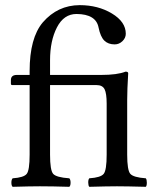

<svg xmlns="http://www.w3.org/2000/svg" viewBox="-20 -718 600 740"><path d="M470.2 -122.1Q470.2 -62 482.2 -48.1Q494.1 -34.2 542 -30.8Q545.9 -25.9 545.9 -13.9Q545.9 -2 542 2Q467.8 0 430.9 0Q394 0 324.2 2Q320.3 -2 320.1 -13.9Q319.8 -25.9 324.2 -30.8Q368.2 -33.7 379.6 -47.9Q391.1 -62 391.1 -122.1V-318.8Q391.1 -357.9 383.1 -374Q375 -390.1 352.1 -390.1H172.9V-122.1Q172.9 -62 184.8 -48.1Q196.8 -34.2 247.1 -30.8Q252 -25.9 252 -13.9Q252 -2 247.1 2Q181.2 0 133.8 0Q96.7 0 28.8 2Q23.9 -2 23.9 -13.9Q23.9 -25.9 28.8 -30.8Q71.8 -33.7 83 -47.9Q94.2 -62 94.2 -122.1V-390.1H26.9Q22 -390.1 22 -396V-409.2Q22 -429.2 44.9 -429.2H94.2V-443.8Q94.2 -571.8 145 -631.8Q202.1 -697.8 287.1 -698.2Q357.9 -698.2 411.4 -666Q464.8 -633.8 464.8 -587.9Q464.8 -571.8 451.9 -559.3Q439 -546.9 421.9 -546.9Q397 -546.9 382.1 -561.5Q367.2 -576.2 359.9 -611.8Q350.1 -663.6 274.9 -664.1Q226.1 -664.1 199.5 -612.5Q172.9 -561 172.9 -485.8V-429.2H370.1Q432.1 -429.2 463.9 -441.9Q473.6 -441.9 474.1 -436Q470.2 -372.1 470.2 -333Z"/></svg>

Font: Linux Libertine O
Style: Regular
Weight: 400
Designer: Philipp H. Poll
Foundry: Philipp H. Poll
Version: Version 5.3.0